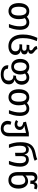

<svg xmlns="http://www.w3.org/2000/svg" viewBox="2017 -2810 1009 5084"><g transform="rotate(90 2522.0 -268.5)"><path d="M62 -263C62 -91 140 12 275 12C409 12 488 -96 488 -264C488 -325 478 -377 460 -419C492 -451 527 -465 567 -465C631 -465 677 -423 677 -287C677 -192 658 -112 616 0H708C738 -73 770 -166 770 -288C770 -455 694 -539 575 -539C516 -539 465 -516 426 -474C390 -516 340 -539 276 -539C141 -539 62 -431 62 -263ZM276 -465C348 -465 391 -401 391 -264C391 -126 348 -62 275 -62C202 -62 159 -126 159 -263C159 -401 203 -465 276 -465Z M894 -365C894 -160 984 14 1208 14C1349 14 1436 -66 1436 -171C1436 -241 1396 -298 1312 -314C1387 -324 1421 -356 1421 -410C1421 -466 1380 -500 1312 -505C1380 -517 1406 -541 1406 -587C1406 -663 1293 -684 1280 -753L1202 -739C1202 -645 1314 -645 1314 -582C1314 -553 1296 -540 1258 -540H1172L1166 -468H1247C1291 -468 1324 -447 1324 -408C1324 -368 1294 -350 1247 -350H1158L1152 -278H1218C1294 -278 1339 -239 1339 -171C1339 -108 1301 -60 1208 -60C1066 -60 990 -178 990 -368C990 -521 1017 -616 1069 -739L983 -753C927 -631 894 -524 894 -365Z M1746 -61C1876 -61 1953 -166 1953 -301C1953 -348 1944 -390 1928 -426C1959 -452 1994 -465 2032 -465C2087 -465 2129 -424 2129 -337C2129 -239 2082 -188 2011 -188H1987L1977 -116H2001C2075 -116 2115 -66 2115 5C2115 93 2064 142 1952 142C1868 142 1801 114 1801 31V28L1710 15C1709 20 1708 28 1708 35C1708 144 1801 216 1952 216C2104 216 2214 139 2214 5C2214 -79 2170 -130 2089 -152C2170 -172 2224 -238 2224 -340C2224 -458 2143 -539 2037 -539C1984 -539 1933 -521 1893 -479C1858 -517 1809 -539 1747 -539C1616 -539 1540 -434 1540 -301C1540 -161 1615 -61 1746 -61ZM1747 -467C1817 -467 1859 -405 1859 -301C1859 -195 1818 -133 1746 -133C1675 -133 1634 -195 1634 -301C1634 -405 1676 -467 1747 -467Z M2343 -263C2343 -91 2421 12 2556 12C2690 12 2769 -96 2769 -264C2769 -325 2759 -377 2741 -419C2773 -451 2808 -465 2848 -465C2912 -465 2958 -423 2958 -287C2958 -192 2939 -112 2897 0H2989C3019 -73 3051 -166 3051 -288C3051 -455 2975 -539 2856 -539C2797 -539 2746 -516 2707 -474C2671 -516 2621 -539 2557 -539C2422 -539 2343 -431 2343 -263ZM2557 -465C2629 -465 2672 -401 2672 -264C2672 -126 2629 -62 2556 -62C2483 -62 2440 -126 2440 -263C2440 -401 2484 -465 2557 -465Z M3160 -191C3185 -169 3224 -151 3274 -151C3365 -151 3422 -211 3422 -288C3422 -343 3385 -391 3310 -407L3500 -453V-5C3500 71 3472 142 3386 142C3315 142 3273 99 3273 32C3273 5 3276 -20 3284 -43L3206 -64C3189 -33 3180 -2 3180 36C3180 127 3247 216 3386 216C3519 216 3592 121 3592 6V-527H3500L3203 -452L3220 -378C3268 -375 3338 -352 3338 -288C3338 -246 3313 -220 3271 -220C3237 -220 3217 -231 3197 -243Z M3807 0H3898C3856 -112 3839 -192 3839 -289C3839 -401 3874 -453 3941 -453C3988 -453 4026 -430 4026 -334V-162L4114 -172V-334C4114 -420 4148 -453 4202 -453C4250 -453 4301 -421 4301 -297C4301 -192 4282 -112 4240 0H4332C4362 -73 4394 -166 4394 -298C4394 -453 4310 -527 4210 -527C4137 -527 4087 -491 4071 -410C4053 -491 4008 -527 3942 -527C3906 -527 3868 -518 3832 -465C3861 -556 3934 -594 3982 -610C4074 -641 4167 -643 4237 -682L4198 -751C4147 -719 4039 -710 3962 -684C3810 -633 3746 -521 3746 -308C3746 -166 3776 -75 3807 0Z M4752 14C4900 14 4974 -95 4974 -252C4974 -392 4906 -507 4778 -507C4712 -507 4664 -477 4629 -440V-604C4629 -657 4653 -681 4695 -681C4731 -681 4761 -660 4761 -613V-570L4849 -564V-603C4849 -654 4869 -679 4907 -679C4928 -679 4945 -675 4969 -663L4997 -728C4972 -743 4945 -753 4907 -753C4867 -753 4819 -740 4803 -670C4781 -740 4722 -753 4678 -753C4611 -753 4537 -712 4537 -610V-227C4537 -83 4608 14 4752 14ZM4629 -233V-362C4663 -405 4705 -433 4763 -433C4833 -433 4875 -374 4875 -252C4875 -130 4837 -60 4752 -60C4667 -60 4629 -129 4629 -233Z"/></g></svg>

Font: FiraGO Unicode
Style: Regular
Weight: 400
Designer: bBox Type
Foundry: bBox Type GmbH
Version: Version 1.001;PS 001.001;hotconv 1.0.88;makeotf.lib2.5.64775